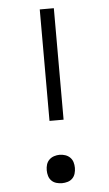

<svg xmlns="http://www.w3.org/2000/svg" viewBox="-53 -771 463 815"><g transform="rotate(-5 178.0 -363.5)"><path d="M148 -260V-735H208V-260ZM178 8Q166 8 154 4.5Q142 1 133.5 -7.5Q125 -16 121.5 -28Q118 -40 118 -52Q118 -65 121.5 -76.5Q125 -88 133.5 -96.5Q142 -105 154 -109Q166 -113 178 -113Q190 -113 202 -109Q214 -105 222.5 -96.5Q231 -88 234.5 -76.5Q238 -65 238 -52Q238 -40 234.5 -28Q231 -16 222.5 -7.5Q214 1 202 4.5Q190 8 178 8Z"/></g></svg>

Font: Iosevka QP Light
Style: Regular
Weight: 300
Designer: Belleve Invis
Foundry: Belleve Invis
Version: Version 20.0.0; ttfautohint (v1.8.4)